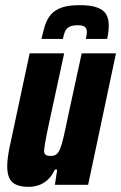

<svg xmlns="http://www.w3.org/2000/svg" viewBox="-20 -717 470 745"><path d="M92 8Q61 8 42.5 -0.5Q24 -9 16 -26.5Q8 -44 8 -72Q8 -90 11.5 -114Q15 -138 22 -168L95 -510H229L169 -233Q160 -191 156 -167.5Q152 -144 151 -132Q151 -124 154 -119.5Q157 -115 163 -113.5Q169 -112 177 -112Q190 -112 198 -117.5Q206 -123 212.5 -138Q219 -153 226 -182.5Q233 -212 243 -261L297 -510H430L322 0H193L202 -59H193Q180 -32 163 -17.5Q146 -3 127.5 2.5Q109 8 92 8ZM141 -566Q147 -594 154.5 -618Q162 -642 177 -660Q192 -678 219 -687.5Q246 -697 289 -697Q333 -697 358 -687.5Q383 -678 392.5 -660.5Q402 -643 402 -619Q402 -607 400.5 -594Q399 -581 396 -566H313Q315 -573 316 -580.5Q317 -588 317 -593Q317 -606 309.5 -612.5Q302 -619 281 -619Q259 -619 247.5 -612Q236 -605 231.5 -593Q227 -581 224 -566Z"/></svg>

Font: Saira Condensed ExtraBold
Style: Italic
Weight: 800
Width: 3
Italic angle: -12°
Designer: Hector Gatti with collaboration of the Omnibus-Type team
Foundry: Omnibus-Type
Version: Version 1.101